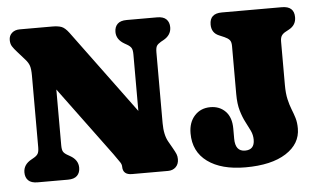

<svg xmlns="http://www.w3.org/2000/svg" viewBox="-50 -779 1456 873"><g transform="rotate(-5 678.0 -343.0)"><path d="M283 -50Q283 -27 269.5 -13.5Q256 0 227.5 0H89Q60 0 46.5 -13.5Q33 -27 33 -50Q33 -86 70 -106L80.5 -112Q94 -119.5 99.8 -128.8Q105.5 -138 105.5 -159V-485.5Q105.5 -515.5 100.5 -530.5Q95.5 -545.5 82.5 -560L48 -599Q34 -614.5 26.5 -626.2Q19 -638 19 -655.5Q19 -675.5 32.8 -687.8Q46.5 -700 68.5 -700H217Q243 -700 258.8 -694.2Q274.5 -688.5 292.5 -664.5L573.5 -283.5V-541Q573.5 -562 568 -571Q562.5 -580 548.5 -588L538 -594Q501 -615 501 -650Q501 -673 514.5 -686.5Q528 -700 556.5 -700H695.5Q724 -700 737.5 -686.5Q751 -673 751 -650Q751 -614 714.5 -594L703.5 -588Q689 -579.5 683.8 -571Q678.5 -562.5 678.5 -541V-218.5Q678.5 -164.5 697 -132.5L713.5 -103.5Q725.5 -82.5 729.5 -72.5Q733.5 -62.5 733.5 -49.5Q733.5 -27 719.8 -13.5Q706 0 684 0H520Q478 0 478 -37.5Q478 -47.5 471.2 -57.8Q464.5 -68 443.5 -97.5L210.5 -413V-159Q210.5 -137.5 216 -128.8Q221.5 -120 236 -112L246.5 -106Q283 -85.5 283 -50ZM1289 -141Q1289 -71 1222.2 -28.2Q1155.5 14.5 1037 14.5Q927 14.5 864 -31.5Q801 -77.5 801 -161Q801 -211 828.8 -241.5Q856.5 -272 901 -272Q943 -272 969.8 -244.5Q996.5 -217 996.5 -166V-120Q996.5 -61.5 1041.5 -61.5Q1084.5 -61.5 1084.5 -107.5Q1084.5 -129.5 1075.2 -149Q1066 -168.5 1054 -191Q1042 -213.5 1032.8 -244.8Q1023.5 -276 1023.5 -321V-540.5Q1023.5 -559.5 1015.8 -568.2Q1008 -577 993 -583.5L968.5 -594Q935 -608 935 -646Q935 -696.5 990.5 -696.5H1264.5Q1320.5 -696.5 1320.5 -646Q1320.5 -610 1288 -592.5L1272.5 -584Q1260 -577.5 1253.8 -568.2Q1247.5 -559 1247.5 -541V-343.5Q1247.5 -304 1253.8 -277.2Q1260 -250.5 1268.2 -230Q1276.5 -209.5 1282.8 -188.8Q1289 -168 1289 -141Z"/></g></svg>

Font: Fraunces 72pt SuperSoft Black
Style: Regular
Weight: 900
Version: Version 1.000;[0bf87f6ff]